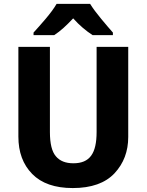

<svg xmlns="http://www.w3.org/2000/svg" viewBox="-20 -954 751 984"><path d="M475.1 -713.9V-277.8C475.1 -167 439.9 -117.2 356 -117.2C316.4 -117.2 286.6 -128.9 266.6 -152.8C246.1 -176.3 235.8 -217.8 235.8 -276.9V-713.9H74.2V-253.9C74.2 -174.3 97.7 -110.8 145 -62.5C192.4 -14.2 261.7 9.8 353 9.8C448.2 9.8 519.5 -15.6 566.9 -65.9C613.8 -116.2 637.2 -178.2 637.2 -252V-713.9ZM270 -934.1C256.8 -911.1 237.8 -885.7 213.9 -857.4C189.9 -829.1 168.9 -805.7 151.9 -787.1V-773.9H257.8C291 -795.4 321.3 -824.2 355 -859.9C386.7 -824.2 421.4 -795.4 454.6 -773.9H558.6V-787.1C542.5 -805.2 522.9 -828.1 499 -856.9C475.1 -885.7 456.1 -911.1 441.9 -934.1Z"/></svg>

Font: Avrile Sans
Style: Bold
Weight: 700
Designer: Monotype Design Team, Google (font), Stefan Peev (BGR Cyrillic), Cristiano Sobral (main changes)
Foundry: The Avrile Sans Project Authors
Version: Version 3.110